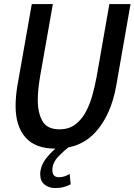

<svg xmlns="http://www.w3.org/2000/svg" viewBox="-20 -720 664 948"><path d="M255 14Q154 14 105.5 -41.8Q57 -97.5 57 -196.5Q57 -244.5 66 -297.5L137 -700H241L178 -343Q166.5 -275.5 166.5 -226Q166.5 -164 189.2 -122.8Q212 -81.5 273.5 -81.5Q320.5 -81.5 352.2 -105.8Q384 -130 404.5 -169Q425 -208 437.2 -253.8Q449.5 -299.5 457.5 -343L520 -700H624.5L554 -297.5Q529 -155 454.2 -70.5Q379.5 14 255 14ZM279 -5 327.5 0Q294.5 25 266.5 54.8Q238.5 84.5 238.5 119.5Q238.5 155 270.5 155Q285.5 155 298.2 150.8Q311 146.5 324 139L329 190Q315 197.5 296 203Q277 208.5 253 208.5Q220.5 208.5 199.5 191Q178.5 173.5 178.5 140Q179 98.5 209.8 59.5Q240.5 20.5 279 -5Z"/></svg>

Font: Cabin Condensed Medium
Style: Italic
Weight: 500
Width: 3
Italic angle: -10°
Designer: Pablo Impallari
Foundry: Pablo Impallari. http://www.impallari.com Igino Marini. http://www.ikern.com
Version: Version 3.001; ttfautohint (v1.8.3)